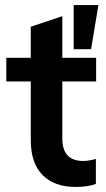

<svg xmlns="http://www.w3.org/2000/svg" viewBox="-20 -734 419 761"><path d="M370 -714 341 -539H272V-714ZM227 -505H361V-411H227V-185Q227 -96 310 -96Q331 -96 360 -104V-5Q327 7 280 7Q195 7 148 -41Q102 -88 102 -179V-411H5V-505H102V-628L227 -670Z"/></svg>

Font: PRinguin Sans
Style: Bold
Weight: 700
Designer: Vernon Adams
Foundry: Vernon Adams
Version: ""